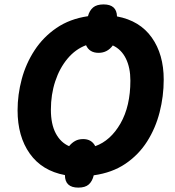

<svg xmlns="http://www.w3.org/2000/svg" viewBox="-20 -794 797 875"><path d="M336.9 61Q275.9 61 275.9 3.9Q171.4 -15.6 115.7 -94Q60.1 -172.4 60.1 -291Q60.1 -362.8 79.1 -433.6Q98.1 -504.4 137.5 -564.7Q176.8 -625 237.3 -666.5Q297.9 -708 380.9 -720.2Q387.7 -746.1 404.3 -760Q420.9 -773.9 452.1 -773.9Q511.7 -773.9 513.2 -719.2Q617.2 -699.7 671.6 -623Q726.1 -546.4 726.1 -431.2Q726.1 -355.5 707.5 -282.7Q689 -210 650.4 -149.2Q611.8 -88.4 551.5 -47.6Q491.2 -6.8 407.2 4.9Q400.9 31.7 384.8 46.4Q368.7 61 336.9 61ZM414.1 -127.9Q483.9 -152.8 529.1 -231.4Q574.2 -310.1 574.2 -426.8Q574.2 -485.4 553.7 -527.1Q533.2 -568.8 494.1 -586.9Q469.2 -553.2 429.2 -553.2Q387.7 -553.2 372.1 -587.9Q323.7 -569.8 287.6 -526.6Q251.5 -483.4 231.7 -423.3Q211.9 -363.3 211.9 -293.9Q211.9 -228 234.1 -186.3Q256.3 -144.5 294.9 -127.9Q307.1 -143.1 322.5 -151.6Q337.9 -160.2 358.9 -160.2Q397.5 -160.2 414.1 -127.9Z"/></svg>

Font: Open Sans
Style: Bold Italic
Weight: 700
Italic angle: -12°
Designer: Monotype Design Team
Foundry: Monotype Imaging Inc.
Version: Version 3.003; ttfautohint (v1.8.4)